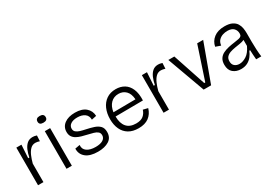

<svg xmlns="http://www.w3.org/2000/svg" viewBox="9 -1483 3190 2277"><g transform="rotate(-30 1604.0 -345.0)"><path d="M84 0V-515H154L143 -336H159Q169 -390 188 -433.5Q207 -477 237 -502.5Q267 -528 312 -528Q323 -528 337 -526Q351 -524 368 -518L364 -441Q349 -446 334.5 -449Q320 -452 307 -452Q267 -452 239 -424.5Q211 -397 191.5 -352Q172 -307 158 -253V0Z M474 0V-515H547V0ZM511 -610Q455 -610 455 -655Q455 -702 511 -702Q567 -702 567 -655Q567 -610 511 -610Z M902 12Q793 12 737 -34Q681 -80 684 -155L750 -167Q744 -111 787 -81Q830 -51 905 -51Q969 -51 1004.5 -73Q1040 -95 1040 -134Q1040 -164 1020.5 -181Q1001 -198 967 -207.5Q933 -217 890 -227Q854 -235 819 -245Q784 -255 755 -271Q726 -287 709 -312.5Q692 -338 692 -377Q692 -446 746 -486.5Q800 -527 892 -527Q987 -527 1038 -483Q1089 -439 1092 -368L1026 -354Q1026 -408 988 -436Q950 -464 887 -464Q830 -464 797 -441.5Q764 -419 764 -381Q764 -352 783.5 -335Q803 -318 836 -308Q869 -298 909 -290Q962 -279 1008 -264Q1054 -249 1082 -220.5Q1110 -192 1110 -138Q1110 -61 1052 -24.5Q994 12 902 12Z M1458 12Q1378 12 1324 -20.5Q1270 -53 1242.5 -112Q1215 -171 1215 -249Q1215 -329 1242.5 -392Q1270 -455 1322.5 -491Q1375 -527 1450 -527Q1515 -527 1564.5 -497.5Q1614 -468 1641 -406.5Q1668 -345 1664 -249L1288 -246Q1288 -153 1331 -102.5Q1374 -52 1460 -52Q1525 -52 1559.5 -80.5Q1594 -109 1608 -155L1673 -139Q1652 -67 1598.5 -27.5Q1545 12 1458 12ZM1450 -462Q1386 -462 1344 -420Q1302 -378 1291 -302L1594 -305Q1589 -383 1549.5 -422.5Q1510 -462 1450 -462Z M1803 0V-515H1873L1862 -336H1878Q1888 -390 1907 -433.5Q1926 -477 1956 -502.5Q1986 -528 2031 -528Q2042 -528 2056 -526Q2070 -524 2087 -518L2083 -441Q2068 -446 2053.5 -449Q2039 -452 2026 -452Q1986 -452 1958 -424.5Q1930 -397 1910.5 -352Q1891 -307 1877 -253V0Z M2352 0 2165 -514H2247L2397 -64H2411L2560 -514H2642L2454 0Z M2861 12Q2797 12 2754 -23.5Q2711 -59 2711 -131Q2711 -182 2732 -213.5Q2753 -245 2788 -262Q2823 -279 2864 -288Q2905 -297 2945 -302Q2987 -308 3010.5 -313Q3034 -318 3044.5 -329.5Q3055 -341 3055 -363Q3055 -406 3027.5 -434.5Q3000 -463 2941 -463Q2911 -463 2879 -453Q2847 -443 2822.5 -418Q2798 -393 2793 -348L2724 -372Q2737 -441 2792.5 -484Q2848 -527 2939 -527Q3004 -527 3042.5 -507.5Q3081 -488 3099.5 -457.5Q3118 -427 3123.5 -392Q3129 -357 3129 -327V-207Q3129 -161 3132 -103Q3135 -45 3141 0H3071Q3068 -34 3066 -65.5Q3064 -97 3063 -129H3052Q3037 -92 3012 -59.5Q2987 -27 2949.5 -7.5Q2912 12 2861 12ZM2876 -51Q2920 -51 2969.5 -82Q3019 -113 3056 -192V-274Q3030 -262 2995 -256.5Q2960 -251 2923.5 -245Q2887 -239 2855 -228Q2823 -217 2803.5 -195.5Q2784 -174 2784 -136Q2784 -94 2810 -72.5Q2836 -51 2876 -51Z"/></g></svg>

Font: Bricolage Grotesque 10pt Light
Style: Regular
Weight: 300
Designer: Mathieu Triay
Foundry: Atelier Triay
Version: Version 1.000; ttfautohint (v1.8.4.7-5d5b);gftools[0.9.32]